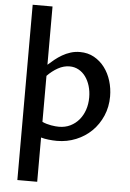

<svg xmlns="http://www.w3.org/2000/svg" viewBox="-66 -829 769 1139"><g transform="rotate(5 318.5 -260.0)"><path d="M81.5 -782.2H199.7V-435.1Q217.3 -451.2 237.5 -467.5Q257.8 -483.9 280.8 -497.3Q303.7 -510.7 330.1 -519Q356.4 -527.3 386.2 -527.3Q433.1 -527.3 470.2 -506.6Q507.3 -485.8 533.2 -451.4Q559.1 -417 572.8 -372.3Q586.4 -327.6 586.4 -280.3Q586.4 -217.8 563.5 -164.6Q540.5 -111.3 501 -72.5Q461.4 -33.7 408.2 -12Q355 9.8 294.9 9.8Q283.2 9.8 270.3 9Q257.3 8.3 244.9 6.8Q232.4 5.4 220.7 3.2Q209 1 199.7 -2V261.7H81.5ZM199.7 -95.2Q211.9 -89.4 225.8 -85.4Q239.7 -81.5 252.9 -79.1Q266.1 -76.7 278.3 -75.7Q290.5 -74.7 299.3 -74.7Q336.9 -74.7 367.2 -89.6Q397.5 -104.5 418.9 -130.1Q440.4 -155.8 451.9 -189.9Q463.4 -224.1 463.4 -263.2Q463.4 -299.8 453.9 -331.5Q444.3 -363.3 427.2 -386.7Q410.2 -410.2 385.7 -423.6Q361.3 -437 332 -437Q296.9 -437 262.9 -418.2Q229 -399.4 199.7 -369.1Z"/></g></svg>

Font: Proza Libre
Style: Medium
Weight: 500
Designer: Jasper de Waard
Foundry: Jasper de Waard
Version: Version 1.000; ttfautohint (v1.4.1.8-43bc)